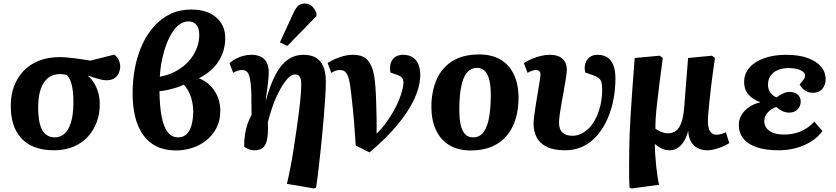

<svg xmlns="http://www.w3.org/2000/svg" viewBox="-20 -836 4726 1086"><path d="M285 14Q222 14 175.5 -4Q129 -22 99 -55.5Q69 -89 54.5 -136Q40 -183 41 -241Q41 -298 59 -347Q77 -396 112 -433.5Q147 -471 199 -492Q251 -513 319 -513Q336 -513 358.5 -511Q381 -509 405 -506Q429 -503 451 -499.5Q473 -496 491 -493L626 -527Q644 -514 652 -495.5Q660 -477 660 -459Q660 -443 653 -425Q646 -407 629 -394.5Q612 -382 582 -382Q569 -382 553 -385.5Q537 -389 518 -395Q499 -401 478 -408V-406Q499 -389 514 -363.5Q529 -338 537 -306.5Q545 -275 544 -240Q544 -192 527.5 -146.5Q511 -101 479 -65Q447 -29 398.5 -7.5Q350 14 285 14ZM289 -59Q321 -59 344 -79Q367 -99 380.5 -140.5Q394 -182 395 -247Q396 -293 391.5 -325.5Q387 -358 378.5 -379Q370 -400 358 -412Q347 -415 337 -416Q327 -417 318 -417Q280 -417 253 -396Q226 -375 211.5 -335.5Q197 -296 196 -238Q195 -177 205 -137Q215 -97 236.5 -78Q258 -59 289 -59Z M976 15Q912 15 866 -7.5Q820 -30 789.5 -73Q759 -116 744.5 -175.5Q730 -235 730 -309Q730 -385 744 -455.5Q758 -526 785.5 -585.5Q813 -645 853 -689Q893 -733 945 -757.5Q997 -782 1061 -782Q1152 -782 1203 -737.5Q1254 -693 1254 -621Q1254 -575 1238.5 -533Q1223 -491 1190 -455.5Q1157 -420 1105 -393Q1159 -373 1192.5 -323.5Q1226 -274 1226 -208Q1226 -155 1205 -113.5Q1184 -72 1148 -43Q1112 -14 1067.5 0.5Q1023 15 976 15ZM988 -59Q1016 -59 1035 -77Q1054 -95 1063 -127Q1072 -159 1073 -202Q1073 -235 1066 -265Q1059 -295 1046.5 -319Q1034 -343 1019 -357Q1001 -348 977.5 -340.5Q954 -333 929 -327.5Q904 -322 882 -320Q883 -236 894 -178Q905 -120 928 -89.5Q951 -59 988 -59ZM884 -402Q937 -412 978 -435Q1019 -458 1048 -490.5Q1077 -523 1092 -561Q1107 -599 1107 -639Q1107 -678 1090 -696.5Q1073 -715 1046 -715Q1021 -715 998 -699.5Q975 -684 956 -655Q937 -626 922 -587Q907 -548 897 -501Q887 -454 884 -402Z M1757 230 1603 204Q1613 161 1623 109.5Q1633 58 1641.5 2.5Q1650 -53 1658 -107.5Q1666 -162 1672 -211Q1678 -260 1681 -298Q1684 -336 1684 -359Q1684 -388 1675.5 -401.5Q1667 -415 1649 -415Q1636 -415 1622 -405Q1608 -395 1594 -376.5Q1580 -358 1566 -333Q1552 -308 1539 -278Q1526 -248 1515 -214Q1504 -180 1495 -144Q1497 -104 1494.5 -74.5Q1492 -45 1484 -25Q1476 -5 1460.5 4.5Q1445 14 1419 14Q1401 14 1383.5 6.5Q1366 -1 1361 -7Q1361 -45 1366 -77Q1371 -109 1380.5 -136Q1390 -163 1403 -186Q1403 -212 1402.5 -233Q1402 -254 1402 -270Q1402 -286 1402 -299Q1402 -312 1401 -323Q1399 -366 1393.5 -392Q1388 -418 1378 -429Q1368 -440 1349 -440Q1337 -440 1324.5 -436Q1312 -432 1299 -424L1278 -479Q1295 -494 1315.5 -504.5Q1336 -515 1358 -520.5Q1380 -526 1401 -526Q1430 -526 1452 -516.5Q1474 -507 1487 -485.5Q1500 -464 1500 -428Q1500 -416 1499 -401.5Q1498 -387 1496 -368Q1494 -349 1490.5 -325Q1487 -301 1483 -273L1485 -272Q1509 -358 1539 -414.5Q1569 -471 1608 -498.5Q1647 -526 1697 -526Q1737 -526 1764.5 -511Q1792 -496 1807.5 -462.5Q1823 -429 1823 -374Q1823 -337 1819.5 -282Q1816 -227 1810.5 -162Q1805 -97 1798 -28.5Q1791 40 1783.5 105.5Q1776 171 1768 225ZM1605 -576 1563 -596 1640 -763Q1653 -791 1667 -803.5Q1681 -816 1704 -816Q1728 -816 1744 -801.5Q1760 -787 1770 -761V-745Z M2070 26 1992 -13Q1989 -56 1987 -87Q1985 -118 1982.5 -147.5Q1980 -177 1976.5 -213.5Q1973 -250 1967 -302Q1961 -360 1953 -389.5Q1945 -419 1933 -429.5Q1921 -440 1902 -440Q1892 -440 1881 -437Q1870 -434 1854 -424L1833 -480Q1850 -491 1873.5 -501.5Q1897 -512 1923.5 -519Q1950 -526 1976 -526Q2004 -526 2025.5 -518.5Q2047 -511 2063 -491.5Q2079 -472 2089 -438Q2099 -404 2103 -351Q2106 -313 2107.5 -266Q2109 -219 2110 -171Q2111 -123 2110 -80Q2141 -110 2165 -143.5Q2189 -177 2207.5 -210Q2226 -243 2238 -273.5Q2250 -304 2256 -328.5Q2262 -353 2262 -369Q2262 -386 2254 -396Q2246 -406 2225 -413L2188 -426Q2181 -473 2200.5 -499.5Q2220 -526 2261 -526Q2306 -526 2331.5 -496.5Q2357 -467 2357 -412Q2357 -349 2323.5 -276.5Q2290 -204 2226 -127.5Q2162 -51 2070 26Z M2643 15Q2570 15 2520.5 -15.5Q2471 -46 2445.5 -101.5Q2420 -157 2420 -231Q2420 -317 2449 -384.5Q2478 -452 2538 -490Q2598 -528 2690 -528Q2762 -528 2811.5 -498.5Q2861 -469 2887 -414Q2913 -359 2913 -282Q2913 -219 2897 -165Q2881 -111 2848 -70.5Q2815 -30 2764 -7.5Q2713 15 2643 15ZM2655 -59Q2693 -59 2715 -88.5Q2737 -118 2746.5 -172Q2756 -226 2756 -301Q2756 -349 2748 -382.5Q2740 -416 2723 -434Q2706 -452 2678 -452Q2655 -452 2636 -439Q2617 -426 2604.5 -398Q2592 -370 2585 -325Q2578 -280 2578 -216Q2578 -166 2585.5 -131Q2593 -96 2610.5 -77.5Q2628 -59 2655 -59Z M3176 14Q3112 14 3072.5 -5.5Q3033 -25 3015.5 -59Q2998 -93 2998 -138Q2998 -154 3002 -183.5Q3006 -213 3011.5 -249Q3017 -285 3023 -319.5Q3029 -354 3033 -380Q3037 -406 3037 -415Q3037 -428 3030 -434Q3023 -440 3011 -440Q3002 -440 2989 -435.5Q2976 -431 2964 -424L2943 -479Q2962 -492 2987 -502.5Q3012 -513 3038.5 -519.5Q3065 -526 3088 -526Q3125 -526 3146 -514.5Q3167 -503 3176.5 -484.5Q3186 -466 3186 -443Q3186 -427 3181.5 -397.5Q3177 -368 3170.5 -332Q3164 -296 3157.5 -259.5Q3151 -223 3146.5 -192Q3142 -161 3142 -143Q3142 -104 3162 -86Q3182 -68 3218 -68Q3245 -68 3270.5 -81Q3296 -94 3317 -117.5Q3338 -141 3353.5 -174Q3369 -207 3377.5 -246.5Q3386 -286 3386 -331Q3386 -358 3381 -373Q3376 -388 3363.5 -396.5Q3351 -405 3328 -413L3290 -426Q3281 -468 3300.5 -497Q3320 -526 3361 -526Q3391 -526 3413.5 -512.5Q3436 -499 3448.5 -469.5Q3461 -440 3461 -392Q3461 -333 3450 -274.5Q3439 -216 3416.5 -164.5Q3394 -113 3360 -72.5Q3326 -32 3280 -9Q3234 14 3176 14Z M3552 230 3541 225Q3539 199 3538.5 171Q3538 143 3538.5 106.5Q3539 70 3539 22Q3539 -13 3541 -66Q3543 -119 3547 -187Q3551 -255 3557 -336Q3563 -417 3570 -508L3712 -521L3729 -508Q3717 -423 3709.5 -360Q3702 -297 3696.5 -250.5Q3691 -204 3689 -170Q3687 -136 3687 -108Q3700 -98 3720 -90Q3740 -82 3756 -82Q3785 -82 3804 -96.5Q3823 -111 3834.5 -144Q3846 -177 3850 -230L3872 -508L4007 -521L4024 -508Q4019 -472 4013 -430.5Q4007 -389 4002 -346.5Q3997 -304 3993 -265.5Q3989 -227 3986.5 -197Q3984 -167 3984 -149Q3984 -127 3989 -110Q3994 -93 4005 -83.5Q4016 -74 4034 -74Q4045 -74 4059 -78Q4073 -82 4086 -88L4105 -26Q4091 -18 4075 -10.5Q4059 -3 4042 2.5Q4025 8 4009.5 11Q3994 14 3981 14Q3948 14 3924 0.5Q3900 -13 3887 -37.5Q3874 -62 3873 -94H3872Q3864 -62 3849 -37.5Q3834 -13 3814 0.5Q3794 14 3768 14Q3742 14 3720.5 3Q3699 -8 3685 -21H3684Q3684 4 3686 36.5Q3688 69 3691.5 103Q3695 137 3699.5 165.5Q3704 194 3708 209Z M4385 14Q4309 14 4259 -3.5Q4209 -21 4184 -53Q4159 -85 4159 -130Q4159 -161 4175 -187Q4191 -213 4218 -231Q4245 -249 4279 -257V-259Q4251 -269 4231 -284.5Q4211 -300 4200 -321.5Q4189 -343 4189 -372Q4189 -419 4219 -453.5Q4249 -488 4303 -507Q4357 -526 4427 -526Q4498 -526 4548 -508Q4598 -490 4624 -459Q4650 -428 4650 -388Q4650 -356 4631.5 -333.5Q4613 -311 4576 -311Q4560 -311 4545.5 -317.5Q4531 -324 4520 -335Q4509 -346 4503 -359Q4521 -379 4527.5 -389Q4534 -399 4534 -409Q4534 -426 4508.5 -438.5Q4483 -451 4440 -451Q4406 -451 4380 -440Q4354 -429 4339 -408Q4324 -387 4324 -357Q4324 -331 4337.5 -312Q4351 -293 4373 -285Q4388 -297 4407.5 -306.5Q4427 -316 4445 -316Q4475 -316 4492 -301Q4509 -286 4509 -262Q4509 -235 4491 -217Q4473 -199 4444 -199Q4423 -199 4404.5 -208Q4386 -217 4371 -231Q4343 -222 4323 -200Q4303 -178 4303 -151Q4303 -128 4316 -111Q4329 -94 4354 -84.5Q4379 -75 4416 -75Q4468 -75 4510.5 -93.5Q4553 -112 4586 -148L4632 -95Q4607 -60 4568 -35.5Q4529 -11 4482 1.5Q4435 14 4385 14Z"/></svg>

Font: Literata
Style: Bold Italic
Weight: 700
Italic angle: -2°
Designer: Latin by Veronika Burian and Jose Scaglione. Greek by Irene Vlachou. Cyrillic by Vera Evstafieva
Foundry: TypeTogether
Version: Version 3.103;gftools[0.9.29]